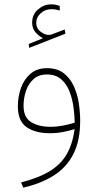

<svg xmlns="http://www.w3.org/2000/svg" viewBox="-20 -615 455 892"><path d="M179.7 -437.5Q160.2 -447.3 144.8 -465.1Q129.4 -482.9 129.4 -509.8Q129.4 -547.9 156.7 -571.3Q184.1 -594.7 216.3 -594.7Q229 -594.7 236.8 -593.3Q244.6 -591.8 257.3 -587.4L257.8 -565.9Q239.3 -572.3 218.3 -572.3Q190.4 -572.3 169.4 -553.7Q148.4 -535.2 148.4 -509.3Q148.4 -482.4 170.2 -466.6Q191.9 -450.7 211.4 -453.1Q217.8 -453.6 225.1 -457L280.8 -478L283.7 -458.5L115.7 -392.6L113.3 -410.6ZM352.5 -54.2Q352.5 38.6 320.8 100.8Q289.1 163.1 229.7 200.4Q170.4 237.8 87.9 256.8L78.1 232.4Q161.6 210.9 212.6 179.2Q263.7 147.5 290.5 100.3Q317.4 53.2 326.7 -15.1Q301.3 -7.3 272.5 -1.7Q243.7 3.9 211.9 3.9Q144 3.9 103.5 -24.4Q63 -52.7 63 -120.6Q63 -166.5 77.6 -207Q92.3 -247.6 122.3 -272.9Q152.3 -298.3 198.2 -298.3Q246.1 -298.3 276.1 -274.9Q306.2 -251.5 323 -214.4Q339.8 -177.2 346.2 -134.8Q352.5 -92.3 352.5 -54.2ZM214.4 -25.9Q243.2 -25.9 272.2 -31.5Q301.3 -37.1 327.1 -44.9Q326.7 -77.6 321.5 -116.2Q316.4 -154.8 303 -189.7Q289.6 -224.6 264.2 -246.8Q238.8 -269 197.8 -269Q159.2 -269 135.3 -247.1Q111.3 -225.1 100.3 -191.7Q89.4 -158.2 89.4 -123.5Q89.4 -69.3 124.8 -47.6Q160.2 -25.9 214.4 -25.9Z"/></svg>

Font: Vazirmatn RD UI Thin
Style: Regular
Weight: 100
Designer: Saber Rastikerdar
Foundry: Saber Rastikerdar
Version: Version 33.003